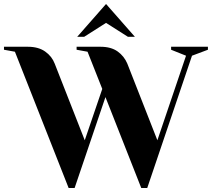

<svg xmlns="http://www.w3.org/2000/svg" viewBox="-40 -935 1065 965"><path d="M35 -675 -20 -685V-700H100Q153 -700 187 -676Q221 -652 235 -615L386 -230L474 -488L400 -675L345 -685V-700H465Q518 -700 551 -676.5Q584 -653 600 -615L751 -230L895 -655L820 -685V-700H1005V-685L925 -655L700 10H670L490 -447L335 10H305ZM348 -750 493 -915 638 -750H603L493 -820L383 -750Z"/></svg>

Font: Yeseva One
Style: Regular
Weight: 400
Designer: Jovanny Lemonad
Foundry: Jovanny Lemonad
Version: Version 2.000